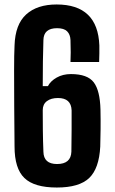

<svg xmlns="http://www.w3.org/2000/svg" viewBox="-20 -829 513 858"><path d="M234 9Q133 9 89 -33.5Q45 -76 45 -174Q44 -266 43.5 -355Q43 -444 43 -515.5Q43 -587 45 -626Q48 -720 97 -764.5Q146 -809 233 -809Q417 -809 424 -626Q424 -611 424 -590Q424 -569 423 -552H295Q296 -575 296 -595Q296 -615 295 -650Q294 -675 280 -689Q266 -703 235 -703Q175 -703 174 -650Q171 -562 171 -444H194Q206 -467 233.5 -482.5Q261 -498 297 -498Q371 -498 399 -461Q427 -424 429 -339Q430 -292 429.5 -252Q429 -212 428 -174Q423 -76 378.5 -33.5Q334 9 234 9ZM235 -96Q297 -96 299 -151Q300 -203 300 -249Q300 -295 300 -336Q298 -391 239 -391Q208 -391 189.5 -377Q171 -363 171 -337Q171 -293 171.5 -246.5Q172 -200 174 -151Q175 -96 235 -96Z"/></svg>

Font: Big Shoulders Display ExtraBold
Style: Regular
Weight: 800
Designer: Patric King
Foundry: XO Type Co
Version: Version 1.000; ttfautohint (v1.8.2)